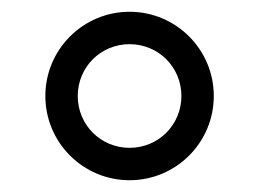

<svg xmlns="http://www.w3.org/2000/svg" viewBox="-20 -708 440 326"><path d="M288 -545C288 -496 249 -457 200 -457C151 -457 112 -496 112 -545C112 -594 151 -633 200 -633C249 -633 288 -594 288 -545ZM343 -545C343 -624 279 -688 200 -688C121 -688 57 -624 57 -545C57 -466 121 -402 200 -402C279 -402 343 -466 343 -545Z"/></svg>

Font: XITS
Style: Bold
Weight: 700
Designer: MicroPress Inc., with final additions and corrections provided by Coen Hoffman, Elsevier (retired)
Version: Version 1.302